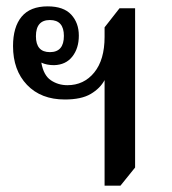

<svg xmlns="http://www.w3.org/2000/svg" viewBox="-20 -578 541 604"><path d="M309 6V-326Q295 -300 265.5 -282.5Q236 -265 184 -265Q109 -265 65 -311Q21 -357 21 -433Q21 -493 48 -525.5Q75 -558 130 -558Q180 -558 204 -532Q228 -506 228 -466Q228 -426 207.5 -400Q187 -374 150 -373Q127 -373 110 -381Q117 -341 140 -325.5Q163 -310 192 -310Q244 -310 276.5 -350Q309 -390 309 -462V-492L356 -552H405V-51L359 6ZM137 -414Q181 -414 181 -465Q181 -515 137 -515Q93 -515 93 -464Q93 -414 137 -414Z"/></svg>

Font: Noto Serif Thai SemiCondensed Medium
Style: Regular
Weight: 500
Width: 4
Designer: Monotype Design Team
Foundry: Monotype Imaging Inc.
Version: Version 2.002; ttfautohint (v1.8.4.7-5d5b)